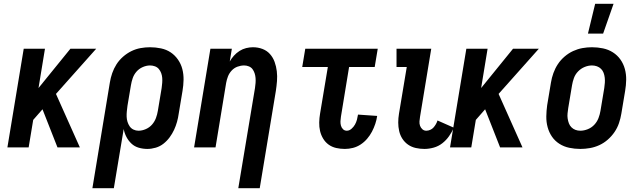

<svg xmlns="http://www.w3.org/2000/svg" viewBox="-20 -777 3373 1012"><path d="M283 0 204 -201 155 -145 131 0H19L105 -520H217L183 -313L351 -520H487L275 -282L401 0Z M467 215 559 -342Q563 -367 571.5 -391.5Q580 -416 594 -438Q608 -460 628.5 -478Q649 -496 672.5 -507.5Q696 -519 721 -523.5Q746 -528 771 -528Q800 -528 828.5 -522Q857 -516 879.5 -501Q902 -486 918 -463Q934 -440 941 -413Q948 -386 947.5 -356.5Q947 -327 942 -298L922 -178Q919 -156 913 -134.5Q907 -113 897.5 -92.5Q888 -72 874 -53Q860 -34 841.5 -19.5Q823 -5 800.5 1.5Q778 8 757 8Q733 8 711 1.5Q689 -5 673 -20Q657 -35 646.5 -55Q636 -75 632 -97L580 215ZM710 -88Q729 -88 748.5 -96.5Q768 -105 781.5 -120.5Q795 -136 802 -155Q809 -174 812 -193L832 -313Q834 -327 835 -340.5Q836 -354 835 -367Q834 -380 829.5 -392Q825 -404 817 -413.5Q809 -423 796.5 -427.5Q784 -432 771 -432Q752 -432 732.5 -423.5Q713 -415 699.5 -399.5Q686 -384 679.5 -365Q673 -346 670 -327L652 -220Q650 -205 648.5 -190.5Q647 -176 647.5 -162Q648 -148 652 -135Q656 -122 663.5 -111Q671 -100 683.5 -94Q696 -88 710 -88Z M1236 215 1324 -313Q1326 -326 1327 -339.5Q1328 -353 1327 -366Q1326 -379 1322 -391Q1318 -403 1311 -412.5Q1304 -422 1292 -427Q1280 -432 1267 -432Q1249 -432 1231.5 -425.5Q1214 -419 1201 -405Q1188 -391 1181.5 -374Q1175 -357 1172 -340L1116 0H1003L1089 -520H1202L1191 -453Q1200 -469 1213 -483.5Q1226 -498 1242.5 -508.5Q1259 -519 1277.5 -523.5Q1296 -528 1313 -528Q1340 -528 1363.5 -519Q1387 -510 1403 -492Q1419 -474 1427.5 -450.5Q1436 -427 1439 -401.5Q1442 -376 1440 -350Q1438 -324 1434 -298L1349 215Z M1798 8Q1774 8 1752 3Q1730 -2 1712.5 -14.5Q1695 -27 1683.5 -46Q1672 -65 1667 -86.5Q1662 -108 1662.5 -131.5Q1663 -155 1667 -178L1708 -424H1573L1589 -520H1971L1955 -424H1820L1777 -162Q1775 -150 1774.5 -138Q1774 -126 1777 -115Q1780 -104 1788 -96Q1796 -88 1808 -88Q1821 -88 1832.5 -98Q1844 -108 1851 -120.5Q1858 -133 1861.5 -146.5Q1865 -160 1867 -173L1968 -166Q1965 -145 1958 -124Q1951 -103 1940.5 -83Q1930 -63 1915 -45.5Q1900 -28 1881 -15.5Q1862 -3 1840.5 2.5Q1819 8 1798 8Z M2217 8Q2194 8 2171.5 3Q2149 -2 2131 -14.5Q2113 -27 2101 -45.5Q2089 -64 2084 -86Q2079 -108 2079 -131Q2079 -154 2083 -178L2124 -424H2070V-520H2253L2194 -162Q2192 -150 2191 -137.5Q2190 -125 2194 -114Q2198 -103 2206.5 -95.5Q2215 -88 2227 -88Q2237 -88 2247.5 -92.5Q2258 -97 2265 -105Q2272 -113 2277.5 -122.5Q2283 -132 2286 -142L2372 -104Q2362 -81 2347 -59.5Q2332 -38 2311.5 -22Q2291 -6 2266 1Q2241 8 2217 8Z M2616 0 2537 -201 2488 -145 2464 0H2352L2438 -520H2550L2516 -313L2684 -520H2820L2608 -282L2734 0Z M3039 8Q3009 8 2980.5 2Q2952 -4 2928.5 -19Q2905 -34 2889.5 -56.5Q2874 -79 2866.5 -106.5Q2859 -134 2859.5 -163.5Q2860 -193 2864 -222L2884 -342Q2888 -367 2897 -392Q2906 -417 2920.5 -439Q2935 -461 2956 -479Q2977 -497 3001 -508Q3025 -519 3050 -523.5Q3075 -528 3100 -528Q3130 -528 3158.5 -522Q3187 -516 3210.5 -501Q3234 -486 3250 -463.5Q3266 -441 3273.5 -413.5Q3281 -386 3280.5 -356.5Q3280 -327 3275 -298L3255 -178Q3251 -153 3242.5 -128Q3234 -103 3219 -81Q3204 -59 3183.5 -41Q3163 -23 3139 -12Q3115 -1 3089.5 3.5Q3064 8 3039 8ZM3039 -88Q3058 -88 3078 -96Q3098 -104 3112.5 -119.5Q3127 -135 3134.5 -154.5Q3142 -174 3145 -193L3165 -313Q3167 -327 3168 -340.5Q3169 -354 3167.5 -367.5Q3166 -381 3161.5 -393Q3157 -405 3148 -414Q3139 -423 3126.5 -427.5Q3114 -432 3100 -432Q3081 -432 3061.5 -424Q3042 -416 3027 -400.5Q3012 -385 3005 -365.5Q2998 -346 2995 -327L2975 -207Q2973 -193 2971.5 -179.5Q2970 -166 2972 -152.5Q2974 -139 2978.5 -127Q2983 -115 2992 -106Q3001 -97 3013 -92.5Q3025 -88 3039 -88ZM3079 -600 3117 -757H3214L3159 -600Z"/></svg>

Font: Iosevka Custom
Style: Bold Italic
Weight: 700
Italic angle: -9°
Designer: Belleve Invis
Foundry: Belleve Invis
Version: Version 30.3.1; ttfautohint (v1.8.3)